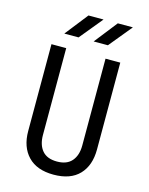

<svg xmlns="http://www.w3.org/2000/svg" viewBox="-139 -1036 877 1132"><g transform="rotate(15 300.0 -470.0)"><path d="M300 10Q198 10 144 -46.5Q90 -103 90 -200V-730H180V-200Q180 -140 209.5 -105Q239 -70 300 -70Q360 -70 390 -105Q420 -140 420 -200V-730H510V-200Q510 -102 456.5 -46Q403 10 300 10ZM326 -810 436 -950H528L413 -810ZM147 -810 257 -950H349L234 -810Z"/></g></svg>

Font: JetBrains Mono NL
Style: Regular
Weight: 400
Monospace: yes
Designer: Philipp Nurullin, Konstantin Bulenkov
Foundry: JetBrains
Version: Version 2.305; ttfautohint (v1.8.4.7-5d5b)